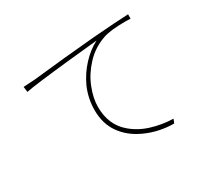

<svg xmlns="http://www.w3.org/2000/svg" viewBox="-142 -936 1283 1183"><g transform="rotate(-30 500.0 -344.5)"><path d="M145 -644 179 -646Q401 -671 623 -690Q800 -704 879 -707V-676L843 -677Q733 -677 681 -658Q602 -630 545.5 -569.5Q489 -509 461 -437.5Q433 -366 433 -305Q433 -177 518 -105Q572 -58 646.5 -35Q721 -12 800 -10L789 18Q739 18 686.5 7Q634 -4 585 -27Q502 -65 453.5 -133Q405 -201 405 -297Q405 -379 437 -454Q469 -524 520 -579Q571 -634 630 -664L422 -643Q166 -616 103 -603L98 -641Z"/></g></svg>

Font: Merged Yaku Han JP Thin
Style: Regular
Weight: 250
Designer: Ryoko NISHIZUKA 西塚涼子 (kana, bopomofo & ideographs); Paul D. Hunt (Latin, Greek & Cyrillic); Sandoll Communications 산돌커뮤니
Foundry: Adobe
Version: Version 2.004